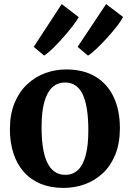

<svg xmlns="http://www.w3.org/2000/svg" viewBox="-20 -909 636 940"><path d="M28.5 -276Q28.5 -349.5 51 -404.2Q73.5 -459 112.5 -495.8Q151.5 -532.5 200.8 -550.8Q250 -569 304 -569Q389 -569 447.5 -533.8Q506 -498.5 536.5 -434Q567 -369.5 567 -282Q567 -207.5 544.5 -152.2Q522 -97 483.2 -60.8Q444.5 -24.5 395 -6.8Q345.5 11 291 11Q228 11 179.2 -9Q130.5 -29 97 -66.8Q63.5 -104.5 46 -157.5Q28.5 -210.5 28.5 -276ZM300 -53Q336.5 -53 361.5 -76.5Q386.5 -100 399.5 -148.5Q412.5 -197 412.5 -271.5Q412.5 -326 406.2 -369.2Q400 -412.5 386.8 -442.8Q373.5 -473 351.8 -489Q330 -505 298.5 -505Q261.5 -505 236 -481.5Q210.5 -458 197 -409.8Q183.5 -361.5 183.5 -286.5Q183.5 -231.5 190 -188.2Q196.5 -145 210.5 -115Q224.5 -85 246.5 -69Q268.5 -53 300 -53ZM410.5 -637 360 -679.5 499.5 -889 582.5 -826Q573.5 -807.5 552 -780Q530.5 -752.5 504.2 -723.5Q478 -694.5 453 -670.8Q428 -647 411.5 -637ZM196 -637 145 -679.5 282 -889 365.5 -825Q354.5 -805.5 333 -778Q311.5 -750.5 286 -721.8Q260.5 -693 236.5 -670Q212.5 -647 196.5 -637Z"/></svg>

Font: Merriweather 20pt
Style: Bold
Weight: 700
Version: Version 2.100